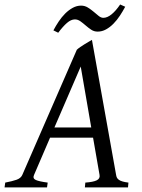

<svg xmlns="http://www.w3.org/2000/svg" viewBox="-37 -817 617 837"><path d="M181.2 -216.8 111.3 -54.2Q104.5 -39.1 118.9 -32.5Q133.3 -25.9 170.9 -21L168 0H-17.1L-14.2 -21Q16.6 -26.9 35.2 -33.4Q53.7 -40 60.1 -54.2L297.9 -600.1Q304.2 -606 313 -612.1Q321.8 -618.2 331.1 -623.8Q340.3 -629.4 348.9 -634.5Q357.4 -639.6 363.8 -643.1L469.2 -54.2Q470.2 -47.4 472.9 -42.2Q475.6 -37.1 481.4 -33Q487.3 -28.8 497.3 -25.9Q507.3 -22.9 522.9 -21L521 0H333L335 -21Q369.6 -23.4 384.8 -31Q399.9 -38.6 397 -54.2L368.7 -216.8ZM360.8 -261.2 314.9 -526.9 200.2 -261.2ZM508.8 -787.6Q498.5 -768.1 485.6 -748.5Q472.7 -729 457.5 -713.6Q442.4 -698.2 425 -688.7Q407.7 -679.2 388.7 -679.2Q373 -679.2 360.6 -687.5Q348.1 -695.8 336.7 -705.8Q325.2 -715.8 313.7 -724.1Q302.2 -732.4 289.6 -732.4Q272.5 -732.4 254.9 -717Q237.3 -701.7 216.8 -674.3L195.8 -684.6Q206.1 -704.1 219 -723.4Q231.9 -742.7 247.3 -758.1Q262.7 -773.4 280.3 -783Q297.9 -792.5 316.4 -792.5Q332.5 -792.5 345.9 -784.2Q359.4 -775.9 371.1 -765.9Q382.8 -755.9 393.1 -747.6Q403.3 -739.3 413.6 -739.3Q430.7 -739.3 449.5 -754.6Q468.3 -770 486.8 -797.4Z"/></svg>

Font: Gentium Plus Afr
Style: Italic
Weight: 400
Italic angle: -8°
Designer: J. Victor Gaultney, Annie Olsen, Iska Routamaa, Becca Hirsbrunner
Foundry: SIL International
Version: Version 5.000